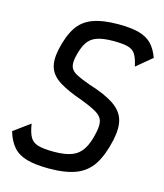

<svg xmlns="http://www.w3.org/2000/svg" viewBox="-121 -905 865 1010"><g transform="rotate(15 311.5 -400.0)"><path d="M240 14Q166 14 119 0.5Q72 -13 45 -44Q18 -75 3 -126L92 -191Q99 -145 112.5 -120.5Q126 -96 156 -87Q186 -78 243 -78Q304 -78 341 -92.5Q378 -107 399.5 -141.5Q421 -176 433 -235Q442 -276 434.5 -299.5Q427 -323 398.5 -340Q370 -357 315 -378Q234 -406 188.5 -434.5Q143 -463 129 -503Q115 -543 128 -604Q145 -682 175.5 -728Q206 -774 260 -794Q314 -814 399 -814Q468 -814 511.5 -802Q555 -790 581 -763Q607 -736 623 -691L539 -621Q530 -663 517 -684.5Q504 -706 476.5 -714Q449 -722 396 -722Q340 -722 306 -710Q272 -698 253.5 -668.5Q235 -639 224 -588Q217 -554 224 -534Q231 -514 257 -500Q283 -486 333 -468Q420 -441 468 -409.5Q516 -378 530.5 -333.5Q545 -289 530 -219Q511 -133 478 -82Q445 -31 388 -8.5Q331 14 240 14Z"/></g></svg>

Font: Victor Mono Thin
Style: Italic
Weight: 100
Italic angle: -12°
Monospace: yes
Designer: Rune Bjørnerås
Version: Version 1.561;gftools[0.9.30]